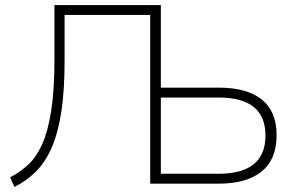

<svg xmlns="http://www.w3.org/2000/svg" viewBox="-20 -725 1166 758"><path d="M37 13 20 -25Q59 -45 91 -74.5Q123 -104 146 -154.5Q169 -205 182 -287Q195 -369 195 -495V-705H615V-379H844Q954 -379 1013 -332.5Q1072 -286 1072 -191Q1072 -96 1013 -48Q954 0 844 0H573V-666H235V-485Q235 -367 222 -283Q209 -199 184 -142Q159 -85 122 -48Q85 -11 37 13ZM615 -39H843Q1028 -39 1028 -190Q1028 -340 843 -340H615Z"/></svg>

Font: Nunito Sans ExtraLight
Style: Regular
Weight: 200
Designer: Vernon Adams
Foundry: Vernon Adams
Version: Version 3.006; ttfautohint (v1.8.3)